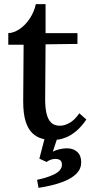

<svg xmlns="http://www.w3.org/2000/svg" viewBox="-20 -660 437 927"><path d="M234 16Q209 16 183.5 9.5Q158 3 137 -16.5Q116 -36 104 -73Q92 -110 92 -171L94 -444H20V-500Q47 -501 75 -520Q103 -539 124 -571Q145 -603 153 -640H200V-500H354V-448L200 -446L198 -179Q198 -141 204.5 -112.5Q211 -84 226.5 -68.5Q242 -53 269 -53Q292 -53 316.5 -67Q341 -81 363 -113L397 -83Q373 -48 349 -28Q325 -8 303 1.5Q281 11 263 13.5Q245 16 234 16ZM166 247 159 208Q180 204 201 197.5Q222 191 240 182.5Q258 174 268.5 162Q279 150 279 135Q279 116 265.5 110.5Q252 105 235 108.5Q218 112 205 122L170 106L200 -9H262L235 72Q248 65 267.5 60.5Q287 56 303 56Q334 56 353 73.5Q372 91 372 123Q372 155 350.5 177Q329 199 295.5 213Q262 227 227.5 235Q193 243 166 247Z"/></svg>

Font: Lora Medium
Style: Regular
Weight: 500
Designer: Olga Karpushina, Alexei Vanyashin (Cyrillic)
Foundry: Cyreal
Version: Version 3.004